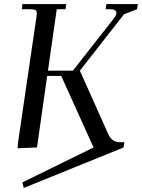

<svg xmlns="http://www.w3.org/2000/svg" viewBox="-20 -722 695 940"><path d="M65.9 3.9 67.9 -22 158.2 -637.2Q160.2 -650.9 160.2 -655.8Q160.2 -668.5 153.3 -672.6Q146.5 -676.8 127.9 -676.8H86.9L89.8 -702.1H304.2L300.8 -676.8H257.8L214.8 -376H336.9L541 -636.2Q549.8 -648.4 549.8 -659.2Q549.8 -676.8 518.1 -676.8H497.1L501 -702.1H654.8L650.9 -676.8L586.9 -651.9L371.1 -376L509.8 -65.9Q519 -45.4 533.2 -35.6Q547.4 -25.9 569.8 -25.9H588.9L585 0L96.2 198.2L89.8 170.9L438 0L279.8 -350.1H210.9L161.1 0Z"/></svg>

Font: Dihjauti S
Style: Bold Italic
Weight: 700
Italic angle: -9°
Designer: T. Christopher White
Version: Version 3.0.0